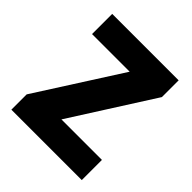

<svg xmlns="http://www.w3.org/2000/svg" viewBox="-157 -716 754 754"><g transform="rotate(45 220.0 -339.0)"><path d="M414 -66H23V-151L246 -500H37V-612H406V-519L189 -178H414Z"/></g></svg>

Font: Noto Sans Malayalam UI SemiCondensed
Style: Bold
Weight: 700
Width: 4
Designer: Jelle Bosma - Monotype Design Team
Foundry: Monotype Imaging Inc.
Version: Version 2.104; ttfautohint (v1.8.4.7-5d5b)